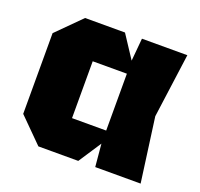

<svg xmlns="http://www.w3.org/2000/svg" viewBox="-103 -674 820 787"><g transform="rotate(20 307.0 -280.0)"><path d="M140 0 36 -104V-456L140 -560H314L379 -461L388 -560H586L548 -280L586 0H388L379 -99L314 0ZM230 -156H379V-404H230Z"/></g></svg>

Font: Tektur ExtraBold
Style: Regular
Weight: 800
Designer: Adam Jagosz
Foundry: Adam Jagosz
Version: Version 1.005;gftools[0.9.30]